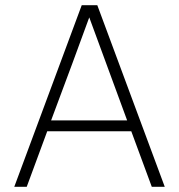

<svg xmlns="http://www.w3.org/2000/svg" viewBox="-20 -720 690 740"><path d="M486 -214H162L83 0H35L295 -700H355L615 0H565ZM177 -256H470L324 -653L259 -476Z"/></svg>

Font: Retni Sans Light
Style: Regular
Weight: 300
Designer: Vitaly Kuzmin
Foundry: ParaType Ltd.
Version: Version 1.00;March 2, 2019;FontCreator 11.5.0.2425 64-bit; t